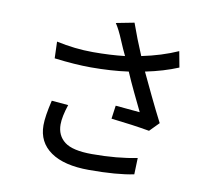

<svg xmlns="http://www.w3.org/2000/svg" viewBox="-86 -890 1173 1023"><g transform="rotate(10 500.0 -378.5)"><path d="M737 -232Q646 -248 529 -261L539 -333Q578 -330 626 -325L671 -321Q650 -364 623 -420.5Q596 -477 576 -524Q482 -511 373 -511Q288 -511 175 -525L172 -615Q272 -593 370 -593Q463 -593 542 -602Q525 -637 507 -680Q484 -736 463 -767L561 -786Q590 -704 627 -617Q734 -639 822 -678L838 -592Q759 -559 661 -539Q686 -486 719.5 -416Q753 -346 786 -282ZM458 29Q323 29 250.5 -21.5Q178 -72 178 -164Q178 -212 199 -300L289 -292Q267 -226 267 -184Q267 -124 310.5 -90.5Q354 -57 459 -57Q596 -57 703 -79L700 10Q610 29 458 29Z"/></g></svg>

Font: LXGW 975 Gothic SC
Style: Regular
Weight: 400
Version: Version 2.01;February 25, 2021